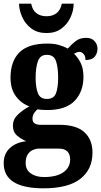

<svg xmlns="http://www.w3.org/2000/svg" viewBox="-27 -785 548 1040"><path d="M209 235Q-7 235 -7 99Q-7 48 26.5 17Q60 -14 115 -20Q89 -31 66 -50Q43 -69 43 -105Q43 -138 68 -162.5Q93 -187 132 -209Q89 -224 59.5 -263Q30 -302 30 -364Q30 -453 78 -501Q126 -549 229 -549Q264 -549 290 -542Q316 -535 340 -522Q360 -544 382.5 -562Q405 -580 440 -580Q469 -580 485 -562.5Q501 -545 501 -521Q501 -497 486.5 -478.5Q472 -460 436 -460Q436 -483 425 -493.5Q414 -504 405 -504Q394 -504 387 -500.5Q380 -497 374 -494Q395 -474 410 -444Q425 -414 425 -369Q425 -289 377.5 -239Q330 -189 229 -189Q219 -189 202.5 -190Q186 -191 178 -193Q168 -188 158.5 -173.5Q149 -159 149 -142Q149 -124 161 -116.5Q173 -109 191 -109H294Q386 -109 430 -69Q474 -29 474 42Q474 132 408.5 183.5Q343 235 209 235ZM227 -249Q265 -249 276.5 -280.5Q288 -312 288 -365Q288 -419 276.5 -453.5Q265 -488 227 -488Q190 -488 178 -452.5Q166 -417 166 -364Q166 -313 178 -281Q190 -249 227 -249ZM211 174Q280 174 316.5 148Q353 122 353 79Q353 51 338 35.5Q323 20 291 20H182Q168 20 151.5 27Q135 34 123.5 51Q112 68 112 98Q112 135 140 154.5Q168 174 211 174ZM225 -606Q176 -606 143.5 -630Q111 -654 94 -691Q77 -728 76 -765H142Q149 -729 171 -713Q193 -697 225 -697Q257 -697 278.5 -713Q300 -729 308 -765H372Q372 -728 355 -691Q338 -654 305.5 -630Q273 -606 225 -606Z"/></svg>

Font: Noto Serif Ethiopic Condensed ExtraBold
Style: Regular
Weight: 800
Width: 3
Designer: Monotype Design Team
Foundry: Monotype Imaging Inc.
Version: Version 2.102; ttfautohint (v1.8.4.7-5d5b)